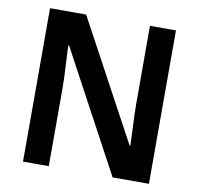

<svg xmlns="http://www.w3.org/2000/svg" viewBox="-79 -797 913 880"><g transform="rotate(10 377.0 -357.0)"><path d="M670 0H501L200 -560H196Q197 -538 198 -513.5Q199 -489 200.5 -463.5Q202 -438 203 -412Q204 -386 204 -360V0H84V-714H252L552 -158H556Q555 -178 554 -201.5Q553 -225 552 -250Q551 -275 550 -301Q549 -327 549 -351V-714H670Z"/></g></svg>

Font: Noto Sans Display SemiBold
Style: Regular
Weight: 600
Designer: Monotype Design Team
Foundry: Monotype Imaging Inc.
Version: Version 2.003